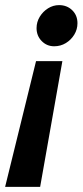

<svg xmlns="http://www.w3.org/2000/svg" viewBox="-70 -525 325 751"><path d="M174 -286 87 206H-50L71 -286ZM161 -505Q192 -505 212.5 -485Q233 -465 233 -434Q233 -410 220.5 -389.5Q208 -369 187.5 -356.5Q167 -344 142 -344Q113 -344 93 -364.5Q73 -385 73 -415Q73 -439 85.5 -459.5Q98 -480 118 -492.5Q138 -505 161 -505Z"/></svg>

Font: Red Hat Display ExtraBold
Style: Italic
Weight: 800
Italic angle: -12°
Designer: Pentagram, MCKL
Foundry: Pentagram, MCKL
Version: Version 1.023